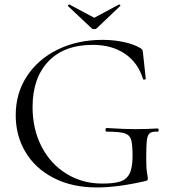

<svg xmlns="http://www.w3.org/2000/svg" viewBox="-20 -811 754 843"><path d="M49 -305Q49 -402 98.5 -477Q148 -552 234.5 -594Q321 -636 430 -636Q479 -636 523.5 -626.5Q568 -617 596 -600Q604 -595 605.5 -591.5Q607 -588 608 -577L620 -465Q620 -462 614.5 -461.5Q609 -461 608 -464Q586 -536 528.5 -575Q471 -614 387 -614Q261 -614 192 -541Q123 -468 123 -341Q123 -244 162.5 -167.5Q202 -91 272 -48Q342 -5 429 -5Q480 -5 508 -14Q536 -23 549 -49Q562 -75 562 -126Q562 -178 555.5 -198.5Q549 -219 526.5 -226Q504 -233 449 -233Q443 -233 443 -241Q443 -244 444.5 -246.5Q446 -249 448 -249Q526 -244 574 -244Q621 -244 672 -247Q674 -247 675.5 -244.5Q677 -242 677 -240Q677 -233 672 -233Q648 -234 638 -226.5Q628 -219 625 -196Q622 -173 622 -116Q622 -71 625.5 -52Q629 -33 629 -28Q629 -22 627 -20Q625 -18 618 -16Q497 12 405 12Q296 12 215 -30Q134 -72 91.5 -144Q49 -216 49 -305ZM278 -785Q278 -787 280.5 -789.5Q283 -792 285 -791L394 -733L502 -791H503Q506 -791 508 -788Q510 -785 507 -784L405 -687Q401 -683 394 -683Q386 -683 382 -687L279 -784Q279 -784 278.5 -784.5Q278 -785 278 -785Z"/></svg>

Font: Cormorant Infant
Style: Regular
Weight: 400
Designer: Christian Thalmann (Catharsis Fonts)
Foundry: Catharsis Fonts
Version: Version 4.000